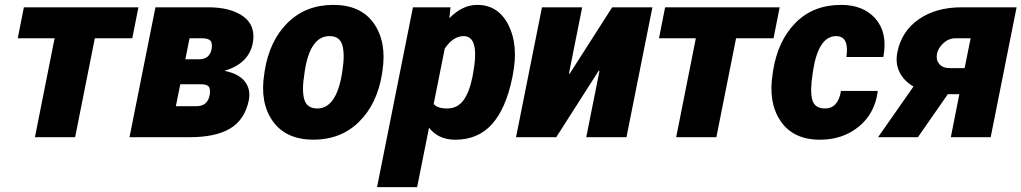

<svg xmlns="http://www.w3.org/2000/svg" viewBox="-20 -558 4155 781"><path d="M518.1 -402.3H365.7L285.6 0H122.1L202.1 -402.3H52.2L77.1 -528.3H543Z M790 -316.9Q831.5 -316.9 840.3 -356.4Q845.2 -382.8 835.9 -392.6Q826.7 -402.3 801.3 -402.3H751L733.9 -316.9ZM778.3 -126Q823.7 -126 832.5 -169.4Q836.9 -193.4 830.1 -204.3Q823.2 -215.3 795.9 -215.3H713.4L695.3 -126ZM826.2 -528.3Q919.9 -528.3 970.9 -490.2Q1022 -452.1 1007.8 -380.4Q990.7 -298.8 893.1 -270Q952.1 -257.8 976.3 -226.1Q1000.5 -194.3 992.2 -150.9Q976.1 -71.3 916.7 -35.6Q857.4 0 752.9 0H506.8L612.3 -528.3Z M1270.5 -116.7Q1347.7 -116.7 1371.1 -258.8L1372.6 -269Q1383.3 -336.9 1372.6 -374Q1362.3 -411.1 1320.3 -411.1Q1241.7 -411.1 1219.7 -269L1218.3 -258.8Q1207 -189.5 1217.8 -153.3Q1228.5 -117.2 1270.5 -116.7ZM1535.6 -269 1534.2 -258.8Q1514.2 -134.8 1440.4 -62.5Q1367.2 9.8 1254.9 10.3Q1142.6 9.8 1089.4 -65.4Q1036.1 -140.6 1055.2 -258.8L1056.6 -269Q1076.2 -392.6 1149.9 -465.3Q1223.6 -538.1 1335.9 -538.1Q1448.2 -538.1 1501 -462.4Q1553.7 -386.7 1535.6 -269Z M1744.1 -135.3Q1758.8 -116.7 1799.8 -116.7Q1840.8 -117.2 1864.7 -149.4Q1888.7 -181.6 1901.4 -243.2L1903.3 -253.4Q1933.6 -411.1 1866.2 -411.1Q1823.2 -411.1 1789.1 -360.4ZM1921.4 -538.1Q2006.8 -538.1 2048.3 -456.1Q2089.8 -374 2065.9 -253.4L2064 -243.2Q2038.1 -116.2 1981 -52.7Q1923.8 10.7 1831.1 10.3Q1763.2 10.3 1725.1 -38.6L1676.8 203.1H1513.7L1659.7 -528.3H1812.5L1808.1 -483.9Q1860.4 -538.1 1921.4 -538.1Z M2470.2 -528.3H2633.8L2528.3 0H2364.7L2418.5 -269.5L2415.5 -270.5L2242.7 0H2079.1L2184.6 -528.3H2348.1L2294.4 -259.3L2297.4 -258.3Z M3126.5 -402.3H2974.1L2894 0H2730.5L2810.5 -402.3H2660.6L2685.5 -528.3H3151.4Z M3335.4 -116.7Q3389.2 -116.7 3400.9 -188H3549.3L3550.3 -185.1Q3537.6 -94.7 3472.4 -42.2Q3407.2 10.3 3315.4 10.3Q3207 10.3 3155.5 -65.2Q3104 -140.6 3123 -258.3L3124.5 -269.5Q3144 -392.6 3216.1 -465.3Q3288.1 -538.1 3401.4 -538.1Q3492.7 -538.1 3541.7 -481.4Q3590.8 -424.8 3573.7 -328.6L3572.3 -326.2H3422.9Q3435.1 -411.1 3381.3 -411.1Q3309.1 -411.1 3287.1 -269.5L3285.6 -258.3Q3274.4 -189 3283.9 -152.8Q3293.5 -116.7 3335.4 -116.7Z M3844.7 -280.8H3903.8L3928.2 -402.3H3866.7Q3839.4 -402.3 3817.9 -382.8Q3796.4 -363.3 3791.5 -339.4Q3786.6 -315.4 3800.3 -298.1Q3814 -280.8 3844.7 -280.8ZM3891.6 -528.3H4115.2L4009.8 0H3847.7L3882.3 -174.8H3835.4L3713.9 0H3551.8L3695.8 -206.1Q3656.2 -229 3638.7 -265.4Q3621.1 -301.8 3630.4 -346.2Q3647.5 -431.2 3717.5 -479.7Q3787.6 -528.3 3891.6 -528.3Z"/></svg>

Font: Roboto-BlackItalic
Style: Italic
Weight: 900
Italic angle: -12°
Designer: Google
Version: Version 1.100141; 2013